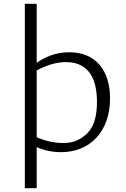

<svg xmlns="http://www.w3.org/2000/svg" viewBox="-20 -785 660 1005"><path d="M172 -765H110V200H172V-15C211 2.5 254 11.5 299.5 11.5C449 11.5 556 -94 556 -270C556 -405 491 -511.5 342 -511.5C272 -511.5 216.5 -487 172 -456.5ZM172 -67V-416.5C219.5 -441.5 271.5 -460 324.5 -460C453 -460 487.5 -360.5 487.5 -251.5C487.5 -137 450 -94.5 416.5 -70C383 -45.5 353 -36.5 310.5 -36.5C264.5 -36.5 217 -46.5 172 -67Z"/></svg>

Font: Monaspace Argon ExtraLight
Style: Regular
Weight: 200
Designer: Riley Cran & the Lettermatic Team
Foundry: Lettermatic
Version: Version 1.000 (Monaspace Argon)